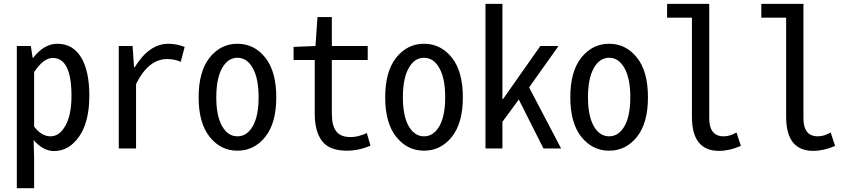

<svg xmlns="http://www.w3.org/2000/svg" viewBox="-20 -788 4503 1019"><path d="M69.3 210.9V-543.9H143.6L153.3 -481.4H156.2Q213.9 -555.7 284.2 -555.7Q366.2 -555.7 410.2 -483.9Q454.1 -412.1 454.1 -280.3Q454.1 -141.6 400.4 -64Q346.7 13.7 266.6 13.7Q209 13.7 158.2 -44.9L161.1 48.8V210.9ZM359.4 -279.3Q359.4 -480.5 259.8 -480.5Q210.9 -480.5 161.1 -405.3V-116.2Q200.2 -64.5 248 -64.5Q295.9 -64.5 327.6 -121.6Q359.4 -178.7 359.4 -279.3Z M610.4 0V-543.9H683.6L691.4 -431.6H695.3Q771.5 -555.7 874 -555.7Q916 -555.7 960 -539.1L939.5 -460Q906.2 -474.6 867.2 -474.6Q767.6 -474.6 702.1 -341.8V0Z M1034.2 -271.5Q1034.2 -409.2 1092.8 -482.4Q1151.4 -555.7 1240.2 -555.7Q1329.1 -555.7 1387.7 -482.4Q1446.3 -409.2 1446.3 -271.5Q1446.3 -134.8 1387.7 -61.5Q1329.1 11.7 1240.2 11.7Q1151.4 11.7 1092.8 -61.5Q1034.2 -134.8 1034.2 -271.5ZM1352.5 -271.5Q1352.5 -371.1 1321.8 -426.3Q1291 -481.4 1240.2 -481.4Q1189.5 -481.4 1158.7 -426.3Q1127.9 -371.1 1127.9 -271.5Q1127.9 -172.9 1158.7 -118.7Q1189.5 -64.5 1240.2 -64.5Q1291 -64.5 1321.8 -118.7Q1352.5 -172.9 1352.5 -271.5Z M1820.3 11.7Q1728.5 11.7 1689.5 -39.1Q1650.4 -89.8 1650.4 -185.5V-469.7H1538.1V-539.1L1654.3 -543.9L1665 -697.3H1741.2V-543.9H1931.6V-469.7H1741.2V-183.6Q1741.2 -122.1 1764.2 -91.3Q1787.1 -60.5 1840.8 -60.5Q1881.8 -60.5 1926.8 -82L1946.3 -14.6Q1883.8 11.7 1820.3 11.7Z M2024.4 -271.5Q2024.4 -409.2 2083 -482.4Q2141.6 -555.7 2230.5 -555.7Q2319.3 -555.7 2377.9 -482.4Q2436.5 -409.2 2436.5 -271.5Q2436.5 -134.8 2377.9 -61.5Q2319.3 11.7 2230.5 11.7Q2141.6 11.7 2083 -61.5Q2024.4 -134.8 2024.4 -271.5ZM2342.8 -271.5Q2342.8 -371.1 2312 -426.3Q2281.2 -481.4 2230.5 -481.4Q2179.7 -481.4 2148.9 -426.3Q2118.2 -371.1 2118.2 -271.5Q2118.2 -172.9 2148.9 -118.7Q2179.7 -64.5 2230.5 -64.5Q2281.2 -64.5 2312 -118.7Q2342.8 -172.9 2342.8 -271.5Z M2556.6 0V-767.6H2646.5V-261.7H2649.4L2847.7 -543.9H2944.3L2788.1 -324.2L2958 0H2864.3L2733.4 -259.8L2646.5 -141.6V0Z M3006.8 -271.5Q3006.8 -409.2 3065.4 -482.4Q3124 -555.7 3212.9 -555.7Q3301.8 -555.7 3360.4 -482.4Q3418.9 -409.2 3418.9 -271.5Q3418.9 -134.8 3360.4 -61.5Q3301.8 11.7 3212.9 11.7Q3124 11.7 3065.4 -61.5Q3006.8 -134.8 3006.8 -271.5ZM3325.2 -271.5Q3325.2 -371.1 3294.4 -426.3Q3263.7 -481.4 3212.9 -481.4Q3162.1 -481.4 3131.3 -426.3Q3100.6 -371.1 3100.6 -271.5Q3100.6 -172.9 3131.3 -118.7Q3162.1 -64.5 3212.9 -64.5Q3263.7 -64.5 3294.4 -118.7Q3325.2 -172.9 3325.2 -271.5Z M3795.9 12.7Q3652.3 12.7 3652.3 -168V-694.3H3520.5V-767.6H3744.1V-161.1Q3744.1 -64.5 3820.3 -64.5Q3854.5 -64.5 3888.7 -85L3912.1 -13.7Q3851.6 12.7 3795.9 12.7Z M4295.9 12.7Q4152.3 12.7 4152.3 -168V-694.3H4020.5V-767.6H4244.1V-161.1Q4244.1 -64.5 4320.3 -64.5Q4354.5 -64.5 4388.7 -85L4412.1 -13.7Q4351.6 12.7 4295.9 12.7Z"/></svg>

Font: GenEi Gothic M Regular
Style: Regular
Weight: 400
Designer: o_tamon (Modified); [Source Han Sans]
Ryoko NISHIZUKA  (kana & ideographs); Paul D. Hunt (Latin, Greek & Cyrillic); Wenl
Version: Version 1.1a;Original Version 1.004